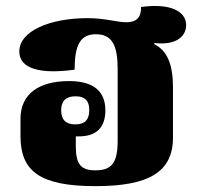

<svg xmlns="http://www.w3.org/2000/svg" viewBox="-20 -624 680 656"><path d="M306 12C485 12 571 -34 571 -154V-325C571 -403 552 -451 507 -473L508 -477C589 -468 616 -505 616 -538C616 -586 561 -614 462 -600C462 -572 454 -548 411 -548C380 -548 338 -562 280 -562C150 -562 46 -518 46 -448C46 -388 120 -370 235 -386C235 -470 254 -507 308 -507C364 -507 382 -467 382 -388V-143C382 -68 362 -42 306 -42C257 -42 239 -62 239 -124V-158C242 -158 246 -158 249 -158C311 -158 340 -190 340 -247C340 -311 301 -347 216 -347C114 -347 50 -304 50 -218V-159C50 -40 115 12 306 12ZM237 -199C204 -199 189 -216 189 -247C189 -278 204 -295 238 -295C271 -295 285 -279 285 -248C285 -216 271 -199 237 -199Z"/></svg>

Font: Noto Serif Thai Black
Style: Regular
Weight: 900
Designer: Monotype Design Team
Foundry: Monotype Imaging Inc.
Version: Version 2.002